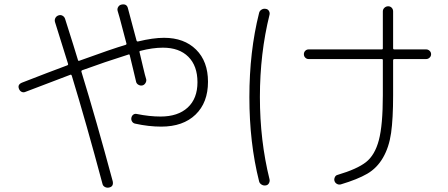

<svg xmlns="http://www.w3.org/2000/svg" viewBox="-20 -802 2040 874"><path d="M95.7 -383.8Q86.9 -379.9 78.6 -383.8Q70.3 -387.7 66.4 -397.5Q58.6 -417 80.1 -425.8Q200.2 -472.7 287.1 -504.9Q291 -506.8 290 -510.7Q284.2 -530.3 230.5 -701.2Q227.5 -710.9 231.9 -719.7Q236.3 -728.5 246.1 -731.9Q255.9 -735.4 264.6 -730.5Q273.4 -725.6 276.4 -715.8Q322.3 -571.3 335 -528.3Q336.9 -523.4 340.8 -525.4Q494.1 -581.1 551.8 -597.7Q556.6 -599.6 555.7 -603.5Q548.8 -627.9 536.1 -677.7Q523.4 -727.5 515.6 -752Q512.7 -761.7 518.1 -770.5Q523.4 -779.3 533.2 -781.2Q557.6 -786.1 562.5 -763.7Q569.3 -739.3 582 -690.4Q594.7 -641.6 601.6 -617.2Q603.5 -612.3 608.4 -613.3Q676.8 -629.9 726.6 -629.9Q818.4 -629.9 872.6 -576.2Q926.8 -522.5 926.8 -429.7Q926.8 -335 870.1 -280.3Q813.5 -225.6 713.9 -225.6Q656.2 -225.6 594.7 -239.3Q585.9 -241.2 581.1 -249Q576.2 -256.8 578.1 -266.1Q580.1 -275.4 586.9 -280.3Q593.8 -285.2 602.5 -283.2Q660.2 -271.5 710.9 -271.5Q790 -271.5 834.5 -312.5Q878.9 -353.5 878.9 -427.7Q878.9 -502 837.4 -543.5Q795.9 -585 721.7 -585Q674.8 -585 618.2 -570.3Q613.3 -568.4 615.2 -564.5Q621.1 -540 630.9 -498Q640.6 -456.1 645.5 -441.4Q647.5 -432.6 642.1 -423.8Q636.7 -415 627.9 -413.1Q619.1 -411.1 610.4 -416Q601.6 -420.9 599.6 -429.7Q595.7 -445.3 585.9 -487.3Q576.2 -529.3 570.3 -551.8Q568.4 -555.7 564.5 -553.7Q456.1 -519.5 354.5 -482.4Q349.6 -480.5 350.6 -475.6Q418.9 -252.9 493.2 23.4Q498 47.9 475.6 51.8Q465.8 53.7 457 48.8Q448.2 43.9 446.3 34.2Q372.1 -243.2 306.6 -458Q304.7 -462.9 300.8 -461.9Q228.5 -434.6 95.7 -383.8Z M1384.8 -533.2Q1376 -533.2 1369.6 -539.6Q1363.3 -545.9 1363.3 -555.2Q1363.3 -564.5 1369.6 -570.8Q1376 -577.1 1384.8 -577.1H1717.8Q1722.7 -577.1 1722.7 -582V-750Q1722.7 -759.8 1730 -766.6Q1737.3 -773.4 1747.1 -773.4Q1756.8 -773.4 1763.2 -766.6Q1769.5 -759.8 1769.5 -750V-582Q1769.5 -577.1 1775.4 -577.1H1919.9Q1928.7 -577.1 1935.5 -570.8Q1942.4 -564.5 1942.4 -555.2Q1942.4 -545.9 1935.5 -539.6Q1928.7 -533.2 1919.9 -533.2H1775.4Q1770.5 -533.2 1769.5 -528.3V-368.2Q1769.5 -261.7 1760.3 -196.8Q1751 -131.8 1723.6 -84.5Q1696.3 -37.1 1651.9 -11.2Q1607.4 14.6 1532.2 37.1Q1523.4 40 1514.6 35.6Q1505.9 31.2 1502.9 22.5Q1500 14.6 1503.9 5.4Q1507.8 -3.9 1516.6 -5.9Q1605.5 -32.2 1646 -64Q1686.5 -95.7 1704.6 -164.1Q1722.7 -232.4 1722.7 -368.2V-528.3Q1722.7 -533.2 1717.8 -533.2ZM1189.5 42Q1179.7 43.9 1170.4 38.1Q1161.1 32.2 1159.2 22.5Q1115.2 -152.3 1115.2 -359.9Q1115.2 -567.4 1159.2 -742.2Q1161.1 -752 1169.9 -757.8Q1178.7 -763.7 1189.5 -761.7Q1199.2 -760.7 1204.1 -752.4Q1209 -744.1 1207 -735.4Q1163.1 -558.6 1163.1 -360.4Q1163.1 -162.1 1207 14.6Q1209 23.4 1204.1 32.2Q1199.2 41 1189.5 42Z"/></svg>

Font: Rounded-L Mgen+ 1m light
Style: Regular
Weight: 200
Designer: [Source Han Sans]
Ryoko NISHIZUKA  (kana & ideographs); Paul D. Hunt (Latin, Greek & Cyrillic); Wenlong ZHANG  (bopomofo
Version: Version 1.059.20150602